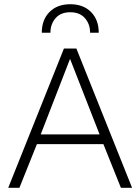

<svg xmlns="http://www.w3.org/2000/svg" viewBox="-20 -890 665 910"><path d="M606 0H553L470 -207H155L72 0H19L283 -660H342ZM173 -253H452L312 -611ZM448 -735H407Q407 -776 382.5 -804Q358 -832 313 -832Q268 -832 243.5 -804Q219 -776 219 -735H178Q178 -796 214.5 -833Q251 -870 313 -870Q375 -870 411.5 -833Q448 -796 448 -735Z"/></svg>

Font: Work Sans Light
Style: Regular
Weight: 300
Designer: Wei Huang
Foundry: Wei Huang
Version: Version 2.012; ttfautohint (v1.8.3)